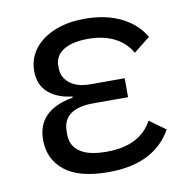

<svg xmlns="http://www.w3.org/2000/svg" viewBox="-66 -592 650 668"><g transform="rotate(-10 259.0 -258.0)"><path d="M490 -99Q427 12 266 12Q161 12 110.5 -29Q60 -70 60 -137Q60 -191 92 -222.5Q124 -254 187 -265V-269Q133 -275 102 -303Q71 -331 71 -379Q71 -411 85 -438Q99 -465 125.5 -485Q152 -505 189.5 -516.5Q227 -528 275 -528Q350 -528 404 -501Q458 -474 485 -427L427 -381Q407 -417 368.5 -437Q330 -457 274 -457Q242 -457 220 -451Q198 -445 184 -435Q170 -425 163.5 -412Q157 -399 157 -386V-374Q157 -342 183 -321Q209 -300 255 -300H377V-233H255Q146 -233 146 -153V-141Q146 -102 177 -80.5Q208 -59 271 -59Q389 -59 433 -140Z"/></g></svg>

Font: IBM Plex Sans
Style: Regular
Weight: 400
Designer: Mike Abbink, Paul van der Laan, Pieter van Rosmalen
Foundry: Bold Monday
Version: Version 3.005